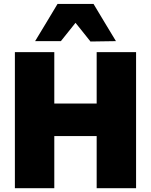

<svg xmlns="http://www.w3.org/2000/svg" viewBox="-20 -986 790 1006"><path d="M486.5 0Q486.5 -56.5 486.5 -109.8Q486.5 -163 486.5 -230.5V-474Q486.5 -544.5 486.5 -599.8Q486.5 -655 486.5 -713H693Q693 -655 693 -599.8Q693 -544.5 693 -474V-230.5Q693 -163 693 -109.8Q693 -56.5 693 0ZM58 0Q58 -56.5 58 -109.8Q58 -163 58 -230.5V-474Q58 -544.5 58 -599.8Q58 -655 58 -713H264.5Q264.5 -655 264.5 -599.8Q264.5 -544.5 264.5 -474V-230.5Q264.5 -163 264.5 -109.8Q264.5 -56.5 264.5 0ZM211.5 -273V-443.5H542V-273ZM454 -768.5Q429 -800 404 -831.2Q379 -862.5 353 -894.5H398Q373 -863 348.2 -832Q323.5 -801 299 -770.5H164Q193 -818.5 222.5 -867.2Q252 -916 281.5 -965.5H470Q499.5 -916 529 -867.2Q558.5 -818.5 587.5 -770.5Z"/></svg>

Font: Commissioner Thin ExtraBold
Style: Regular
Weight: 800
Version: Version 1.000